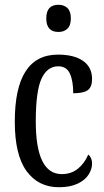

<svg xmlns="http://www.w3.org/2000/svg" viewBox="-20 -775 437 805"><path d="M42 -265Q42 -546 223 -546Q291 -546 328.5 -519.5Q366 -493 366 -444Q366 -410 348 -397Q330 -384 287 -384Q287 -436 273 -466.5Q259 -497 224 -497Q178 -497 154 -445Q130 -393 130 -266Q130 -45 239 -45Q279 -45 307 -68Q335 -91 350 -127Q366 -114 366 -89Q366 -66 351.5 -43Q337 -20 305.5 -5Q274 10 227 10Q141 10 91.5 -57.5Q42 -125 42 -265ZM174 -698Q174 -755 225 -755Q248 -755 262.5 -741.5Q277 -728 277 -698Q277 -668 262.5 -654.5Q248 -641 225 -641Q174 -641 174 -698Z"/></svg>

Font: Noto Serif Cond
Style: Regular
Weight: 400
Width: 3
Designer: Monotype Design Team
Foundry: Monotype Imaging Inc.
Version: Version 1.001